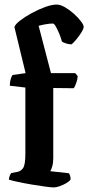

<svg xmlns="http://www.w3.org/2000/svg" viewBox="-20 -820 386 840"><path d="M215 0Q206 0 179 -3.5Q152 -7 119.5 -12.5Q87 -18 59 -24Q31 -30 19 -34Q19 -42 22.5 -50.5Q26 -59 29 -63L56 -68Q72 -71 81.5 -85.5Q91 -100 91 -148V-437L23 -445Q23 -462 27 -474.5Q31 -487 35 -492L92 -500L43 -702Q47 -714 68.5 -730.5Q90 -747 119.5 -763Q149 -779 178 -789.5Q207 -800 228 -800Q244 -800 264 -788.5Q284 -777 303 -760Q322 -743 334 -727Q346 -711 346 -703Q346 -694 336 -678Q326 -662 313.5 -647Q301 -632 293 -626Q281 -626 269 -630Q257 -634 251 -638Q247 -654 239.5 -672Q232 -690 224.5 -703.5Q217 -717 211 -717Q196 -717 177.5 -713.5Q159 -710 149 -707L203 -500H309L320 -487Q319 -472 313.5 -457Q308 -442 303 -434L213 -435V-128Q213 -107 208.5 -92Q204 -77 200 -71L282 -62Q284 -59 286.5 -51.5Q289 -44 289 -35Q284 -27 270.5 -19Q257 -11 241.5 -5.5Q226 0 215 0Z"/></svg>

Font: Texturina 72pt
Style: Bold
Weight: 700
Designer: Guillermo Torres Carreño
Foundry: Omnibus-Type
Version: Version 1.002; ttfautohint (v1.8.3)